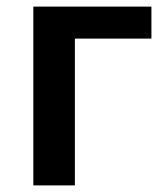

<svg xmlns="http://www.w3.org/2000/svg" viewBox="-20 -562 501 582"><path d="M439 -542V-445H207V0H81V-542Z"/></svg>

Font: Noto Sans SemiBold
Style: Regular
Weight: 600
Designer: Monotype Design Team
Foundry: Monotype Imaging Inc.
Version: Version 2.007